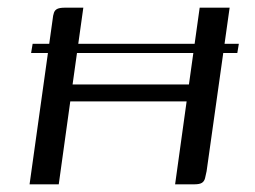

<svg xmlns="http://www.w3.org/2000/svg" viewBox="-20 -480 665 500"><path d="M57 0 117 -429Q118 -440 120.5 -447Q123 -454 129.5 -457Q136 -460 149 -460H197L169 -260H472L500 -460H578L518 -34Q516 -24 514 -16Q512 -8 506 -4Q500 0 486 0H436L466 -216H163L133 0ZM65 -366H602L598 -342H61Z"/></svg>

Font: Genos
Style: Italic
Weight: 400
Italic angle: -8°
Version: Version 1.010